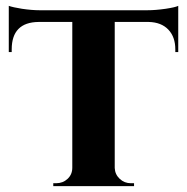

<svg xmlns="http://www.w3.org/2000/svg" viewBox="-20 -636 639 656"><path d="M589 -458H579V-467Q579 -510 555 -535Q531 -560 488 -561H372V-62Q373 -40 389 -25Q405 -10 427 -10H438V0H162V-10H172Q195 -10 211 -25Q227 -40 227 -63V-561H112Q20 -560 20 -467V-458H10V-616Q24 -611 55 -606Q89 -601 115 -601H484Q511 -601 546 -606Q579 -611 589 -616Z"/></svg>

Font: Cinzel Bold(RUS BY LYAJKA)
Style: Regular
Weight: 700
Designer: Natanael Gama
Version: Version 1.001;PS 001.001;hotconv 1.0.56;makeotf.lib2.0.21325